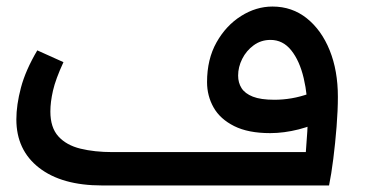

<svg xmlns="http://www.w3.org/2000/svg" viewBox="-20 -567 1123 587"><path d="M292 0Q169 0 99.5 -54Q30 -108 30 -202Q30 -246 44 -299Q58 -352 94 -413L174 -377Q150 -325 142 -290Q134 -255 134 -226Q134 -177 158.5 -150Q183 -123 226 -112.5Q269 -102 324 -102H694V0ZM523 0V-102H915Q918 -140 919.5 -165Q921 -190 921 -212Q921 -275 908.5 -328Q896 -381 870.5 -413Q845 -445 807 -445Q778 -445 755.5 -428.5Q733 -412 720.5 -387Q708 -362 708 -336Q708 -314 718.5 -297.5Q729 -281 753 -271.5Q777 -262 819 -262Q845 -262 871.5 -266.5Q898 -271 926 -281L977 -205Q939 -183 893.5 -171.5Q848 -160 806 -160Q739 -160 696 -181.5Q653 -203 633 -238.5Q613 -274 613 -316Q613 -386 642 -437.5Q671 -489 717 -518Q763 -547 813 -547Q873 -547 918 -511Q963 -475 988 -413Q1013 -351 1013 -271Q1013 -230 1009 -179.5Q1005 -129 999 -81.5Q993 -34 986 0Z"/></svg>

Font: Lexend Medium
Style: Regular
Weight: 500
Designer: Bonnie Shaver-Troup, Thomas Jockin
Foundry: Lexend
Version: Version 1.005